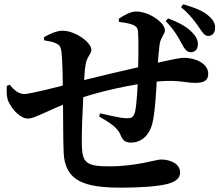

<svg xmlns="http://www.w3.org/2000/svg" viewBox="-20 -842 1040 897"><path d="M870 -598.2C888.6 -597.2 904.1 -609.1 904.4 -633.6C904.9 -651.8 898.9 -668.2 879.2 -689.1C853.9 -716.4 814.5 -737.9 764.9 -756.1L754 -743.5C793.6 -702.8 812.4 -669.3 828.2 -639.2C841.6 -614.1 851.6 -599.2 870 -598.2ZM547.4 34.7C641.5 34.7 717.7 28.4 761.5 17.5C802.9 7.1 821.4 -10.7 821.4 -36C821.4 -77.6 775.4 -96.8 731.8 -96.8C710.4 -96.8 615.3 -64.8 490.4 -64.8C381.2 -64.8 364 -82.4 362.2 -167.5C360.9 -215.6 365.6 -329.9 370.5 -421.9C373.2 -472.8 375.7 -517.8 379.9 -541C387 -580.2 406.8 -588.1 406.8 -609.9C406.8 -642.7 333.7 -698.5 271.7 -698.5C243.8 -698.5 210 -682.4 184.9 -668L186.7 -653.5C206.9 -649.5 228.9 -647.1 245.4 -637.7C259.9 -629.8 265.2 -621.1 267.9 -592.9C272.1 -545.7 273.6 -471.2 274 -397.3C275.5 -293.8 274.5 -191.7 277.5 -127.6C283.7 6.4 378.3 34.7 547.4 34.7ZM110.4 -288C143.2 -288 198.1 -325 322.3 -371.6C425.9 -412 607.3 -451.4 725.3 -462C815.1 -469.4 845.3 -454.8 893 -454.8C930.6 -454.8 952.8 -464.6 952.8 -497.1C952.8 -547.1 890.1 -572 839 -572C823.9 -572 779.4 -564 668.1 -537.8C578.5 -517.3 405.7 -477.2 320.4 -454.3C244.3 -434.3 119.3 -402.8 93.8 -402.8C68.6 -402.8 46.7 -419.3 25.4 -446.1L11.8 -440.8C10.4 -412.6 10.8 -386.4 19.2 -368.4C38.3 -326.8 77.1 -288 110.4 -288ZM592.1 -175.9C643.3 -175.9 678.5 -213.7 691.2 -263.1C704.8 -314.5 710.4 -426.2 713.8 -491.8C716.5 -545.3 721.2 -594.2 725.1 -630.3C729 -666.7 750.4 -680.7 750.4 -700.8C750.4 -735 678.4 -788.2 616 -788.2C591.4 -788.2 561.3 -772.5 534.5 -753.9L536.2 -739.7C558.3 -736.5 575.6 -734.5 594 -728.5C613.9 -722.4 623.8 -712.4 624.8 -694.5C628.6 -639.8 625.6 -537.2 624.6 -486.1C623.6 -443.2 618.8 -352 611 -320.1C603.6 -291.5 592.1 -289.4 570.6 -289.4C551.4 -289.4 497.9 -300.5 448.1 -312.7L443 -298C484.2 -273.7 528.9 -248.3 542.7 -212.3C553.5 -184.9 566.8 -175.9 592.1 -175.9ZM951.6 -674.1C973.1 -673.8 984.6 -689.3 984.8 -710.4C986.8 -726.5 978 -748.9 955.2 -767.4C927.4 -792.5 890 -805.8 835.9 -822.1L825.8 -808.4C867.6 -773.6 892.9 -739.3 909.1 -714.9C925 -692.6 934.9 -674.3 951.6 -674.1Z"/></svg>

Font: Source Han Serif CN VF
Style: Regular
Weight: 250
Designer: Ryoko NISHIZUKA 西塚涼子 (kana & ideographs); Frank Grießhammer (Latin, Greek & Cyrillic); Wenlong ZHANG 张文龙 (bopomofo); San
Foundry: Adobe
Version: Version 2.002;hotconv 1.1.0;makeotfexe 2.6.0